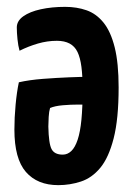

<svg xmlns="http://www.w3.org/2000/svg" viewBox="-20 -530 389 560"><path d="M170 -510Q204 -510 232.5 -500Q261 -490 282 -464Q303 -438 314.5 -392Q326 -346 326 -275Q326 -183 311.5 -126.5Q297 -70 272.5 -40.5Q248 -11 216 -0.5Q184 10 150 10Q89 10 55.5 -28.5Q22 -67 22 -152Q22 -187 25.5 -224.5Q29 -262 35 -290Q66 -297 105.5 -300Q145 -303 181.5 -304.5Q218 -306 242 -306Q266 -306 266 -306L264 -224Q264 -224 248 -224.5Q232 -225 209 -225Q186 -225 163 -223Q140 -221 126 -215Q123 -205 122 -189Q121 -173 121 -161Q122 -111 130.5 -95Q139 -79 163 -79Q177 -79 188 -89.5Q199 -100 206.5 -122.5Q214 -145 217.5 -181Q221 -217 221 -269Q221 -308 217.5 -335Q214 -362 206 -378.5Q198 -395 183 -403Q168 -411 146 -411Q118 -411 90.5 -403Q63 -395 37 -382Q33 -396 31 -415.5Q29 -435 29 -450Q29 -469 48 -482.5Q67 -496 99 -503Q131 -510 170 -510Z"/></svg>

Font: Yanone Kaffeesatz SemiBold
Style: Regular
Weight: 600
Designer: Yanone (Cyrillic: Daniel Pouzeot, Huerta Tipografica, and Cyreal)
Foundry: Yanone
Version: Version 2.003